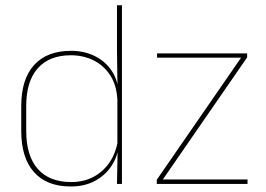

<svg xmlns="http://www.w3.org/2000/svg" viewBox="-20 -684 990 714"><path d="M243 9.5Q154 9.5 106.5 -43.8Q59 -97 59 -197V-289.5Q59 -389.5 106.8 -442.2Q154.5 -495 244.5 -495Q294.5 -495 334.5 -474.5Q374.5 -454 397.8 -417Q421 -380 421.5 -330H427.5L416.5 -313.5Q413.5 -368.5 389.2 -405Q365 -441.5 327 -460Q289 -478.5 243.5 -478.5Q163.5 -478.5 120.5 -430.2Q77.5 -382 77.5 -289.5V-197Q77.5 -104.5 120.5 -55.8Q163.5 -7 245 -7Q291.5 -7 328 -26.5Q364.5 -46 388 -81Q411.5 -116 418.5 -162.5L427.5 -144H422Q417.5 -101.5 394.5 -66.8Q371.5 -32 333 -11.2Q294.5 9.5 243 9.5ZM415 0 417.5 -130.5 416.5 -138V-346.5L417 -356L415 -494.5V-664.5H433.5V0ZM900.5 -16.5V0H563V-15.5L876.5 -469.5H564V-485.5H899V-470.5L585.5 -16.5Z"/></svg>

Font: Anek Latin Medium Thin
Style: Regular
Weight: 250
Version: Version 1.003